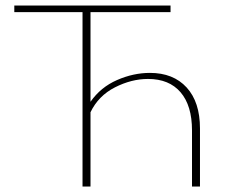

<svg xmlns="http://www.w3.org/2000/svg" viewBox="-20 -678 850 698"><path d="M707 -211V0H678V-204Q678 -294 636.5 -342.5Q595 -391 518 -391Q458 -391 398 -360.5Q338 -330 309 -270V0H280V-634H32V-658H600V-634H309V-308Q346 -361 405.5 -387Q465 -413 525 -413Q610 -413 658.5 -360Q707 -307 707 -211Z"/></svg>

Font: Ysabeau SC Extralight
Style: Regular
Weight: 200
Designer: Christian Thalmann (Catharsis Fonts)
Version: Version 0.003